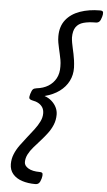

<svg xmlns="http://www.w3.org/2000/svg" viewBox="-71 -1118 686 1236"><g transform="rotate(5 272.5 -500.0)"><path d="M525 -1075Q543 -1075 544.5 -1063.5Q546 -1052 541 -1035Q535 -1013 526.5 -1004Q518 -995 503 -995Q457 -995 424.5 -986Q392 -977 375.5 -953Q359 -929 359 -886Q360 -869 363 -852Q366 -835 370 -817.5Q374 -800 378 -781Q382 -762 385 -740Q388 -718 389 -693Q390 -646 370 -606.5Q350 -567 311.5 -538.5Q273 -510 216 -495Q243 -486 263 -468Q283 -450 293.5 -428Q304 -406 304 -382Q304 -347 291.5 -316.5Q279 -286 258.5 -259Q238 -232 215.5 -207Q193 -182 172.5 -158.5Q152 -135 139.5 -110.5Q127 -86 127 -60Q127 -37 153.5 -21Q180 -5 228 -5Q245 -5 247 5.5Q249 16 244 35Q238 57 229.5 66Q221 75 206 75Q158 75 120 62.5Q82 50 60 24Q38 -2 38 -40Q38 -74 50.5 -104.5Q63 -135 84 -164Q105 -193 127.5 -221Q150 -249 170.5 -276Q191 -303 204 -329.5Q217 -356 217 -382Q217 -405 207.5 -420.5Q198 -436 181 -446Q164 -456 140 -460Q123 -464 120 -472Q117 -480 123 -500Q130 -523 137 -530.5Q144 -538 160 -540Q204 -545 235.5 -564.5Q267 -584 284.5 -616Q302 -648 301 -693Q301 -717 297.5 -736Q294 -755 290 -772.5Q286 -790 282 -808Q278 -826 274.5 -845Q271 -864 271 -886Q271 -950 304 -992Q337 -1034 395 -1054.5Q453 -1075 525 -1075Z"/></g></svg>

Font: Playwrite AU QLD
Style: Regular
Weight: 400
Designer: Veronika Burian, José Scaglione
Foundry: TypeTogether
Version: Version 1.002